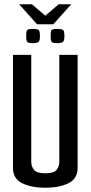

<svg xmlns="http://www.w3.org/2000/svg" viewBox="-20 -878 426 903"><path d="M70 -858H130L193 -804L256 -858H315L231 -764H154ZM249 -675Q225 -675 221.5 -683Q218 -691 218 -708Q218 -728 221.5 -735Q225 -742 249 -742Q274 -742 278.5 -735Q283 -728 283 -708Q283 -691 278 -683Q273 -675 249 -675ZM134 -675Q110 -675 106.5 -683Q103 -691 103 -708Q103 -728 106.5 -735Q110 -742 134 -742Q159 -742 163.5 -735Q168 -728 168 -708Q168 -691 163 -683Q158 -675 134 -675ZM193 5Q129 5 85 -16Q41 -37 41 -89V-620H127V-117Q127 -95 140 -79Q153 -63 193 -63Q234 -63 246.5 -79.5Q259 -96 259 -117V-620H345V-89Q345 -37 301.5 -16Q258 5 193 5Z"/></svg>

Font: Smooch Sans SemiBold
Style: Bold
Weight: 600
Designer: Robert E. Leuschke
Foundry: Robert E. Leuschke
Version: Version 1.010; ttfautohint (v1.8.3)